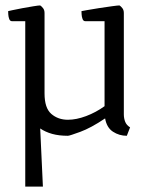

<svg xmlns="http://www.w3.org/2000/svg" viewBox="-20 -488 549 707"><path d="M138 199H73V-410H24Q17 -410 14 -418Q11 -426 10.5 -435Q10 -444 10 -447Q10 -447 25.5 -450.5Q41 -454 63 -458Q85 -462 103.5 -465Q122 -468 128 -468Q133 -465 138.5 -458Q144 -451 144 -440V-144Q144 -90 169 -68.5Q194 -47 230 -47Q261 -47 297 -60.5Q333 -74 365 -97V-410H294Q287 -410 284 -418Q281 -426 280.5 -435Q280 -444 280 -447Q280 -447 299 -450.5Q318 -454 344 -458Q370 -462 392 -465Q414 -468 420 -468Q425 -465 430.5 -458Q436 -451 436 -440V-67Q436 -52 441 -39.5Q446 -27 459 -19L447 12Q419 12 396 -3Q373 -18 367 -52Q315 -17 275.5 -2.5Q236 12 230 12Q197 12 172 5Q147 -2 128 -15Z"/></svg>

Font: Mate SC
Style: Regular
Weight: 400
Designer: Eduardo Rodriguez Tunni
Foundry: Eduardo Rodriguez Tunni
Version: Version 1.003; ttfautohint (v1.8.4.7-5d5b);gftools[0.9.24]